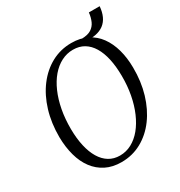

<svg xmlns="http://www.w3.org/2000/svg" viewBox="-199 -995 1069 1141"><g transform="rotate(-30 335.0 -424.0)"><path d="M303 10.5Q242.5 10.5 196.8 -12.5Q151 -35.5 119.8 -77.2Q88.5 -119 72.8 -176.5Q57 -234 56 -302.5Q55.5 -399.5 80.5 -481.5Q105.5 -563.5 151.5 -624.2Q197.5 -685 260 -718.8Q322.5 -752.5 396.5 -752.5Q458 -752.5 504 -729.2Q550 -706 580.5 -664Q611 -622 626.5 -565.5Q642 -509 642.5 -442.5Q643.5 -346.5 619 -264.2Q594.5 -182 549 -120.2Q503.5 -58.5 440.8 -24Q378 10.5 303 10.5ZM314.5 -28Q357 -28 394.8 -48.2Q432.5 -68.5 462.8 -105.2Q493 -142 515 -192.8Q537 -243.5 548.5 -304.5Q560 -365.5 559.5 -433.5Q559 -498.5 547.8 -550Q536.5 -601.5 514.5 -638Q492.5 -674.5 460.2 -693.8Q428 -713 385 -713Q342.5 -713 304.8 -693.5Q267 -674 236.5 -638.2Q206 -602.5 184 -552.2Q162 -502 150.5 -440.8Q139 -379.5 139.5 -310Q140 -245.5 151.8 -193.5Q163.5 -141.5 185.8 -104.5Q208 -67.5 240.2 -47.8Q272.5 -28 314.5 -28ZM578.5 -857.5H652.5Q649.5 -819.5 636.5 -791.2Q623.5 -763 600.5 -745.5Q577.5 -728 544 -721.5Q510.5 -715 466.5 -721L463 -743Q504.5 -743.5 528.2 -758.2Q552 -773 563.5 -798.8Q575 -824.5 578.5 -857.5Z"/></g></svg>

Font: Merriweather 72pt Light
Style: Italic
Weight: 300
Italic angle: -7.8°
Version: Version 2.101